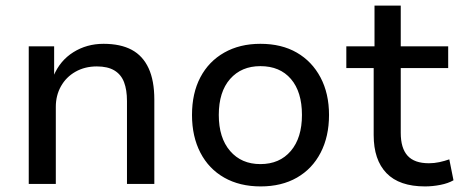

<svg xmlns="http://www.w3.org/2000/svg" viewBox="-20 -659 1655 688"><path d="M83 0V-493H174V-387H172Q195 -442 243 -472Q291 -502 351 -502Q412 -502 452 -480.5Q492 -459 512.5 -414.5Q533 -370 533 -302V0H435V-297Q435 -337 424.5 -364.5Q414 -392 390 -406.5Q366 -421 327 -421Q284 -421 250.5 -402Q217 -383 198.5 -350Q180 -317 180 -276V0Z M914 9Q839 9 783.5 -22.5Q728 -54 698 -112Q668 -170 668 -247Q668 -325 698 -382Q728 -439 783.5 -470.5Q839 -502 913 -502Q989 -502 1043.5 -470.5Q1098 -439 1128.5 -381.5Q1159 -324 1159 -247Q1159 -170 1129 -112Q1099 -54 1044 -22.5Q989 9 914 9ZM913 -71Q982 -71 1022 -118Q1062 -165 1062 -247Q1062 -330 1022.5 -376Q983 -422 913 -422Q845 -422 804.5 -376Q764 -330 764 -247Q764 -165 804.5 -118Q845 -71 913 -71Z M1503 9Q1411 9 1365 -38.5Q1319 -86 1319 -175V-415H1221V-493H1322V-639H1416V-493H1586V-415H1416V-183Q1416 -128 1440.5 -101Q1465 -74 1517 -74Q1536 -74 1554.5 -78Q1573 -82 1590 -88L1605 -13Q1586 -2 1558 3.5Q1530 9 1503 9Z"/></svg>

Font: Nunito Sans 12pt ExtraLight 9pt Medium
Style: Regular
Weight: 500
Version: Version 3.101;gftools[0.9.27]